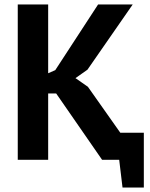

<svg xmlns="http://www.w3.org/2000/svg" viewBox="-20 -720 675 865"><path d="M233 -299H197V0H60V-700H197V-390L229 -404L422 -700H578L374 -406L320 -368L376 -329L522 -122H628V125H532L517 0H440Z"/></svg>

Font: PT Sans
Style: Bold
Weight: 700
Version: Version 2.003W OFL; ttfautohint (v1.6)